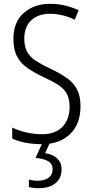

<svg xmlns="http://www.w3.org/2000/svg" viewBox="-20 -744 485 1004"><path d="M401 -189Q401 -95 346 -42.5Q291 10 200 10Q110 10 44 -19V-77Q76 -61 117.5 -51.5Q159 -42 200 -42Q269 -42 306.5 -81Q344 -120 344 -185Q344 -227 329.5 -253.5Q315 -280 284.5 -300Q254 -320 205 -342Q159 -364 124 -388Q89 -412 69.5 -448Q50 -484 50 -541Q50 -628 104 -676Q158 -724 242 -724Q285 -724 323 -714.5Q361 -705 391 -690L371 -641Q338 -657 305 -664.5Q272 -672 242 -672Q179 -672 143 -637.5Q107 -603 107 -543Q107 -499 122.5 -472Q138 -445 168 -425.5Q198 -406 241 -386Q292 -362 328 -337Q364 -312 382.5 -277Q401 -242 401 -189ZM302 141Q302 188 270 214Q238 240 183 240Q152 240 131 234V195Q152 201 179 201Q213 201 234 185.5Q255 170 255 142Q255 112 231 98.5Q207 85 166 82L203 0H242L216 57Q257 63 279.5 85Q302 107 302 141Z"/></svg>

Font: Noto Sans Sinhala Condensed Light
Style: Regular
Weight: 300
Width: 3
Designer: Jelle Bosma - Monotype Design Team
Foundry: Monotype Imaging Inc.
Version: Version 2.006; ttfautohint (v1.8.4.7-5d5b)